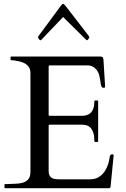

<svg xmlns="http://www.w3.org/2000/svg" viewBox="-20 -984 657 1004"><path d="M3.4 -17.6Q3.4 -18.1 3.9 -19.8Q4.4 -21.5 7.3 -21.5H18.1Q38.6 -22.9 60.1 -23.2Q81.5 -23.4 99.1 -28.6Q116.7 -33.7 127.9 -46.6Q139.2 -59.6 139.2 -86.9V-601.6Q139.2 -620.6 131.3 -632.6Q123.5 -644.5 110.8 -651.9Q98.1 -659.2 82 -662.8Q65.9 -666.5 49.3 -668.9H39.1Q36.6 -668.9 35.9 -670.4Q35.2 -671.9 35.2 -672.9V-684.6Q35.2 -685.5 35.9 -687Q36.6 -688.5 39.1 -688.5H503.4Q512.2 -688.5 516.1 -685.3Q520 -682.1 521 -671.4L529.8 -529.8Q529.8 -527.3 527.3 -526.1Q524.9 -524.9 521.5 -524.9Q517.6 -524.9 515.6 -525.9Q513.7 -526.9 512.2 -528.8Q508.8 -533.7 507.3 -543.2Q505.9 -552.7 504.2 -564.5Q502.4 -576.2 499.3 -588.9Q496.1 -601.6 489.7 -612.3Q483.4 -623 472.4 -631.1Q461.4 -639.2 444.3 -642.1H240.7Q234.4 -642.1 234.4 -635.7V-383.3Q234.4 -378.4 239.3 -378.4H408.2Q420.4 -378.4 432.4 -381.6Q444.3 -384.8 453.4 -393.1Q462.4 -401.4 468 -416.3Q473.6 -431.2 473.6 -454.6Q473.6 -458.5 477.5 -458.5H489.3Q493.2 -458.5 493.2 -454.6V-245.6Q493.2 -243.2 491.7 -242.4Q490.2 -241.7 489.3 -241.7H477.5Q475.1 -241.7 474.4 -243.2Q473.6 -244.6 473.6 -245.6Q473.6 -272.9 468 -289.8Q462.4 -306.6 453.1 -316.2Q443.8 -325.7 431.9 -328.9Q419.9 -332 406.7 -332H239.3Q234.4 -332 234.4 -327.1V-89.4Q234.4 -75.2 238.8 -66.7Q243.2 -58.1 250.7 -53.7Q258.3 -49.3 268.1 -47.9Q277.8 -46.4 288.6 -46.4H451.2Q479.5 -46.4 498.5 -59.3Q517.6 -72.3 529.3 -90.8Q541 -109.4 546.6 -129.4Q552.2 -149.4 553.7 -163.6Q555.2 -177.2 568.4 -177.2Q570.8 -177.2 572.5 -175.3Q574.2 -173.3 574.2 -170.9L558.1 -6.8Q557.1 -4.4 555.4 -2.2Q553.7 0 551.3 0H7.3Q4.4 0 3.9 -1.7Q3.4 -3.4 3.4 -3.9ZM320.3 -884.8Q318.8 -886.2 314.9 -890.6Q311 -895 310.1 -895Q309.1 -895 305.4 -890.6Q301.8 -886.2 300.3 -884.8L195.8 -775.4Q194.8 -774.4 193.4 -773.9Q191.9 -773.4 190.9 -773.4Q189.5 -773.4 187.5 -775.4Q185.5 -777.3 183.6 -780Q181.6 -782.7 180.2 -785.2Q178.7 -787.6 178.7 -789.1Q178.7 -791.5 182.1 -796.4L298.3 -954.1Q301.3 -957 304.4 -960.4Q307.6 -963.9 310.1 -963.9Q312.5 -963.9 316.2 -960.4Q319.8 -957 322.8 -953.1L443.8 -796.4Q447.3 -791 447.3 -789.1Q447.3 -787.6 445.8 -785.2Q444.3 -782.7 442.4 -780Q440.4 -777.3 438.5 -775.4Q436.5 -773.4 435.1 -773.4Q433.1 -773.4 431.2 -775.4Z"/></svg>

Font: Kurinto Book Core
Style: Regular
Weight: 400
Designer: Kurinto was developed by Clint Goss from a range of fonts that are compatible with the SIL Open Font License Version 1.1
Foundry: Clinton F. Goss
Version: Version 2.196; July 25, 2020